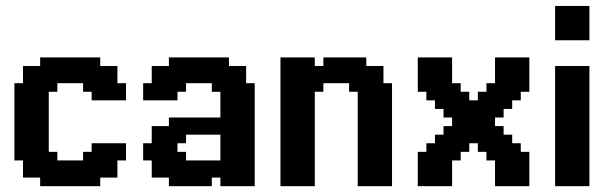

<svg xmlns="http://www.w3.org/2000/svg" viewBox="-20 -638 2099 658"><path d="M147.1 -441.2H176.5V-411.8H147.1ZM176.5 -441.2H205.9V-411.8H176.5ZM117.6 -441.2H147.1V-411.8H117.6ZM205.9 -441.2H235.3V-411.8H205.9ZM235.3 -441.2H264.7V-411.8H235.3ZM264.7 -441.2H294.1V-411.8H264.7ZM294.1 -441.2H323.5V-411.8H294.1ZM323.5 -411.8H352.9V-382.4H323.5ZM294.1 -411.8H323.5V-382.4H294.1ZM294.1 -382.4H323.5V-352.9H294.1ZM352.9 -411.8H382.4V-382.4H352.9ZM352.9 -382.4H382.4V-352.9H352.9ZM323.5 -382.4H352.9V-352.9H323.5ZM294.1 -352.9H323.5V-323.5H294.1ZM264.7 -352.9H294.1V-323.5H264.7ZM323.5 -352.9H352.9V-323.5H323.5ZM352.9 -352.9H382.4V-323.5H352.9ZM382.4 -352.9H411.8V-323.5H382.4ZM382.4 -323.5H411.8V-294.1H382.4ZM382.4 -147.1H411.8V-117.6H382.4ZM382.4 -117.6H411.8V-88.2H382.4ZM352.9 -117.6H382.4V-88.2H352.9ZM352.9 -88.2H382.4V-58.8H352.9ZM352.9 -58.8H382.4V-29.4H352.9ZM323.5 -58.8H352.9V-29.4H323.5ZM294.1 -58.8H323.5V-29.4H294.1ZM264.7 -88.2H294.1V-58.8H264.7ZM264.7 -117.6H294.1V-88.2H264.7ZM294.1 -117.6H323.5V-88.2H294.1ZM294.1 -88.2H323.5V-58.8H294.1ZM323.5 -88.2H352.9V-58.8H323.5ZM323.5 -117.6H352.9V-88.2H323.5ZM323.5 -147.1H352.9V-117.6H323.5ZM294.1 -147.1H323.5V-117.6H294.1ZM294.1 -323.5H323.5V-294.1H294.1ZM323.5 -323.5H352.9V-294.1H323.5ZM352.9 -147.1H382.4V-117.6H352.9ZM352.9 -323.5H382.4V-294.1H352.9ZM264.7 -58.8H294.1V-29.4H264.7ZM264.7 -29.4H294.1V0H264.7ZM294.1 -29.4H323.5V0H294.1ZM235.3 -29.4H264.7V0H235.3ZM205.9 -29.4H235.3V0H205.9ZM176.5 -29.4H205.9V0H176.5ZM147.1 -29.4H176.5V0H147.1ZM117.6 -29.4H147.1V0H117.6ZM117.6 -58.8H147.1V-29.4H117.6ZM88.2 -58.8H117.6V-29.4H88.2ZM58.8 -58.8H88.2V-29.4H58.8ZM58.8 -88.2H88.2V-58.8H58.8ZM29.4 -117.6H58.8V-88.2H29.4ZM58.8 -117.6H88.2V-88.2H58.8ZM29.4 -147.1H58.8V-117.6H29.4ZM29.4 -176.5H58.8V-147.1H29.4ZM29.4 -205.9H58.8V-176.5H29.4ZM29.4 -235.3H58.8V-205.9H29.4ZM29.4 -264.7H58.8V-235.3H29.4ZM29.4 -294.1H58.8V-264.7H29.4ZM58.8 -294.1H88.2V-264.7H58.8ZM58.8 -323.5H88.2V-294.1H58.8ZM29.4 -323.5H58.8V-294.1H29.4ZM29.4 -352.9H58.8V-323.5H29.4ZM58.8 -352.9H88.2V-323.5H58.8ZM58.8 -382.4H88.2V-352.9H58.8ZM58.8 -411.8H88.2V-382.4H58.8ZM88.2 -411.8H117.6V-382.4H88.2ZM117.6 -411.8H147.1V-382.4H117.6ZM147.1 -411.8H176.5V-382.4H147.1ZM147.1 -382.4H176.5V-352.9H147.1ZM147.1 -352.9H176.5V-323.5H147.1ZM117.6 -352.9H147.1V-323.5H117.6ZM88.2 -352.9H117.6V-323.5H88.2ZM117.6 -323.5H147.1V-294.1H117.6ZM117.6 -294.1H147.1V-264.7H117.6ZM117.6 -264.7H147.1V-235.3H117.6ZM117.6 -235.3H147.1V-205.9H117.6ZM117.6 -205.9H147.1V-176.5H117.6ZM117.6 -176.5H147.1V-147.1H117.6ZM117.6 -147.1H147.1V-117.6H117.6ZM117.6 -117.6H147.1V-88.2H117.6ZM147.1 -117.6H176.5V-88.2H147.1ZM147.1 -88.2H176.5V-58.8H147.1ZM176.5 -88.2H205.9V-58.8H176.5ZM205.9 -88.2H235.3V-58.8H205.9ZM235.3 -88.2H264.7V-58.8H235.3ZM235.3 -58.8H264.7V-29.4H235.3ZM205.9 -58.8H235.3V-29.4H205.9ZM176.5 -58.8H205.9V-29.4H176.5ZM147.1 -58.8H176.5V-29.4H147.1ZM117.6 -88.2H147.1V-58.8H117.6ZM88.2 -88.2H117.6V-58.8H88.2ZM88.2 -117.6H117.6V-88.2H88.2ZM88.2 -147.1H117.6V-117.6H88.2ZM88.2 -176.5H117.6V-147.1H88.2ZM58.8 -176.5H88.2V-147.1H58.8ZM58.8 -147.1H88.2V-117.6H58.8ZM58.8 -205.9H88.2V-176.5H58.8ZM58.8 -235.3H88.2V-205.9H58.8ZM58.8 -264.7H88.2V-235.3H58.8ZM88.2 -264.7H117.6V-235.3H88.2ZM88.2 -235.3H117.6V-205.9H88.2ZM88.2 -205.9H117.6V-176.5H88.2ZM88.2 -294.1H117.6V-264.7H88.2ZM88.2 -323.5H117.6V-294.1H88.2ZM88.2 -382.4H117.6V-352.9H88.2ZM117.6 -382.4H147.1V-352.9H117.6ZM176.5 -411.8H205.9V-382.4H176.5ZM205.9 -411.8H235.3V-382.4H205.9ZM235.3 -411.8H264.7V-382.4H235.3ZM264.7 -411.8H294.1V-382.4H264.7ZM264.7 -382.4H294.1V-352.9H264.7ZM235.3 -382.4H264.7V-352.9H235.3ZM205.9 -382.4H235.3V-352.9H205.9ZM176.5 -382.4H205.9V-352.9H176.5Z M705.9 0H676.5V-29.4H705.9ZM764.7 0H735.3V-29.4H764.7ZM676.5 0H647.1V-29.4H676.5ZM647.1 0H617.6V-29.4H647.1ZM617.6 0H588.2V-29.4H617.6ZM588.2 0H558.8V-29.4H588.2ZM558.8 -29.4H529.4V-58.8H558.8ZM588.2 -29.4H558.8V-58.8H588.2ZM588.2 -58.8H558.8V-88.2H588.2ZM529.4 -29.4H500V-58.8H529.4ZM529.4 -58.8H500V-88.2H529.4ZM558.8 -58.8H529.4V-88.2H558.8ZM588.2 -88.2H558.8V-117.6H588.2ZM617.6 -88.2H588.2V-117.6H617.6ZM558.8 -88.2H529.4V-117.6H558.8ZM529.4 -88.2H500V-117.6H529.4ZM500 -88.2H470.6V-117.6H500ZM500 -117.6H470.6V-147.1H500ZM500 -294.1H470.6V-323.5H500ZM500 -323.5H470.6V-352.9H500ZM529.4 -323.5H500V-352.9H529.4ZM529.4 -352.9H500V-382.4H529.4ZM529.4 -382.4H500V-411.8H529.4ZM558.8 -382.4H529.4V-411.8H558.8ZM588.2 -382.4H558.8V-411.8H588.2ZM617.6 -352.9H588.2V-382.4H617.6ZM617.6 -323.5H588.2V-352.9H617.6ZM588.2 -323.5H558.8V-352.9H588.2ZM588.2 -352.9H558.8V-382.4H588.2ZM558.8 -352.9H529.4V-382.4H558.8ZM558.8 -323.5H529.4V-352.9H558.8ZM558.8 -294.1H529.4V-323.5H558.8ZM588.2 -294.1H558.8V-323.5H588.2ZM588.2 -117.6H558.8V-147.1H588.2ZM558.8 -117.6H529.4V-147.1H558.8ZM529.4 -294.1H500V-323.5H529.4ZM529.4 -117.6H500V-147.1H529.4ZM617.6 -382.4H588.2V-411.8H617.6ZM617.6 -411.8H588.2V-441.2H617.6ZM588.2 -411.8H558.8V-441.2H588.2ZM647.1 -411.8H617.6V-441.2H647.1ZM676.5 -411.8H647.1V-441.2H676.5ZM705.9 -411.8H676.5V-441.2H705.9ZM735.3 -411.8H705.9V-441.2H735.3ZM764.7 -411.8H735.3V-441.2H764.7ZM764.7 -382.4H735.3V-411.8H764.7ZM794.1 -382.4H764.7V-411.8H794.1ZM823.5 -382.4H794.1V-411.8H823.5ZM823.5 -352.9H794.1V-382.4H823.5ZM852.9 -323.5H823.5V-352.9H852.9ZM823.5 -323.5H794.1V-352.9H823.5ZM852.9 -294.1H823.5V-323.5H852.9ZM852.9 -264.7H823.5V-294.1H852.9ZM852.9 -235.3H823.5V-264.7H852.9ZM852.9 -205.9H823.5V-235.3H852.9ZM852.9 -176.5H823.5V-205.9H852.9ZM852.9 -147.1H823.5V-176.5H852.9ZM823.5 -147.1H794.1V-176.5H823.5ZM823.5 -117.6H794.1V-147.1H823.5ZM852.9 -117.6H823.5V-147.1H852.9ZM852.9 -88.2H823.5V-117.6H852.9ZM823.5 -88.2H794.1V-117.6H823.5ZM823.5 -58.8H794.1V-88.2H823.5ZM823.5 -29.4H794.1V-58.8H823.5ZM794.1 -29.4H764.7V-58.8H794.1ZM764.7 -29.4H735.3V-58.8H764.7ZM735.3 -29.4H705.9V-58.8H735.3ZM735.3 -58.8H705.9V-88.2H735.3ZM764.7 -88.2H735.3V-117.6H764.7ZM794.1 -88.2H764.7V-117.6H794.1ZM764.7 -117.6H735.3V-147.1H764.7ZM764.7 -147.1H735.3V-176.5H764.7ZM764.7 -176.5H735.3V-205.9H764.7ZM764.7 -205.9H735.3V-235.3H764.7ZM764.7 -235.3H735.3V-264.7H764.7ZM764.7 -264.7H735.3V-294.1H764.7ZM764.7 -294.1H735.3V-323.5H764.7ZM764.7 -323.5H735.3V-352.9H764.7ZM735.3 -323.5H705.9V-352.9H735.3ZM735.3 -352.9H705.9V-382.4H735.3ZM705.9 -352.9H676.5V-382.4H705.9ZM676.5 -352.9H647.1V-382.4H676.5ZM647.1 -352.9H617.6V-382.4H647.1ZM647.1 -382.4H617.6V-411.8H647.1ZM676.5 -382.4H647.1V-411.8H676.5ZM705.9 -382.4H676.5V-411.8H705.9ZM735.3 -382.4H705.9V-411.8H735.3ZM764.7 -352.9H735.3V-382.4H764.7ZM794.1 -352.9H764.7V-382.4H794.1ZM794.1 -323.5H764.7V-352.9H794.1ZM794.1 -294.1H764.7V-323.5H794.1ZM794.1 -264.7H764.7V-294.1H794.1ZM823.5 -264.7H794.1V-294.1H823.5ZM823.5 -294.1H794.1V-323.5H823.5ZM823.5 -235.3H794.1V-264.7H823.5ZM823.5 -205.9H794.1V-235.3H823.5ZM823.5 -176.5H794.1V-205.9H823.5ZM794.1 -176.5H764.7V-205.9H794.1ZM794.1 -205.9H764.7V-235.3H794.1ZM794.1 -235.3H764.7V-264.7H794.1ZM794.1 -147.1H764.7V-176.5H794.1ZM794.1 -117.6H764.7V-147.1H794.1ZM794.1 -58.8H764.7V-88.2H794.1ZM764.7 -58.8H735.3V-88.2H764.7ZM705.9 -29.4H676.5V-58.8H705.9ZM676.5 -29.4H647.1V-58.8H676.5ZM647.1 -29.4H617.6V-58.8H647.1ZM617.6 -29.4H588.2V-58.8H617.6ZM617.6 -58.8H588.2V-88.2H617.6ZM647.1 -58.8H617.6V-88.2H647.1ZM676.5 -58.8H647.1V-88.2H676.5ZM705.9 -58.8H676.5V-88.2H705.9ZM529.4 -147.1H500V-176.5H529.4ZM558.8 -147.1H529.4V-176.5H558.8ZM588.2 -147.1H558.8V-176.5H588.2ZM529.4 -176.5H500V-205.9H529.4ZM558.8 -176.5H529.4V-205.9H558.8ZM588.2 -176.5H558.8V-205.9H588.2ZM617.6 -176.5H588.2V-205.9H617.6ZM647.1 -176.5H617.6V-205.9H647.1ZM676.5 -176.5H647.1V-205.9H676.5ZM705.9 -176.5H676.5V-205.9H705.9ZM735.3 -176.5H705.9V-205.9H735.3ZM735.3 -205.9H705.9V-235.3H735.3ZM705.9 -205.9H676.5V-235.3H705.9ZM676.5 -205.9H647.1V-235.3H676.5ZM647.1 -205.9H617.6V-235.3H647.1ZM617.6 -205.9H588.2V-235.3H617.6ZM588.2 -205.9H558.8V-235.3H588.2ZM823.5 -88.2H852.9V-58.8H823.5ZM823.5 -58.8H852.9V-29.4H823.5ZM823.5 -29.4H852.9V0H823.5ZM794.1 -29.4H823.5V0H794.1ZM764.7 -29.4H794.1V0H764.7ZM588.2 -176.5H617.6V-147.1H588.2Z M941.2 -441.2H970.6V-411.8H941.2ZM970.6 -441.2H1000V-411.8H970.6ZM1000 -441.2H1029.4V-411.8H1000ZM941.2 -382.4H970.6V-352.9H941.2ZM941.2 -411.8H970.6V-382.4H941.2ZM1000 -29.4H1029.4V0H1000ZM970.6 -29.4H1000V0H970.6ZM941.2 -58.8H970.6V-29.4H941.2ZM941.2 -88.2H970.6V-58.8H941.2ZM941.2 -29.4H970.6V0H941.2ZM1088.2 -441.2H1117.6V-411.8H1088.2ZM1029.4 -441.2H1058.8V-411.8H1029.4ZM1117.6 -441.2H1147.1V-411.8H1117.6ZM1147.1 -441.2H1176.5V-411.8H1147.1ZM1176.5 -441.2H1205.9V-411.8H1176.5ZM1205.9 -441.2H1235.3V-411.8H1205.9ZM1235.3 -411.8H1264.7V-382.4H1235.3ZM1205.9 -411.8H1235.3V-382.4H1205.9ZM1205.9 -382.4H1235.3V-352.9H1205.9ZM1264.7 -411.8H1294.1V-382.4H1264.7ZM1264.7 -382.4H1294.1V-352.9H1264.7ZM1235.3 -382.4H1264.7V-352.9H1235.3ZM1205.9 -352.9H1235.3V-323.5H1205.9ZM1176.5 -352.9H1205.9V-323.5H1176.5ZM1235.3 -352.9H1264.7V-323.5H1235.3ZM1264.7 -352.9H1294.1V-323.5H1264.7ZM1294.1 -352.9H1323.5V-323.5H1294.1ZM1294.1 -323.5H1323.5V-294.1H1294.1ZM1294.1 -294.1H1323.5V-264.7H1294.1ZM1294.1 -264.7H1323.5V-235.3H1294.1ZM1294.1 -235.3H1323.5V-205.9H1294.1ZM1294.1 -205.9H1323.5V-176.5H1294.1ZM1294.1 -176.5H1323.5V-147.1H1294.1ZM1294.1 -147.1H1323.5V-117.6H1294.1ZM1294.1 -117.6H1323.5V-88.2H1294.1ZM1264.7 -117.6H1294.1V-88.2H1264.7ZM1264.7 -88.2H1294.1V-58.8H1264.7ZM1264.7 -58.8H1294.1V-29.4H1264.7ZM1235.3 -58.8H1264.7V-29.4H1235.3ZM1205.9 -58.8H1235.3V-29.4H1205.9ZM1205.9 -117.6H1235.3V-88.2H1205.9ZM1205.9 -88.2H1235.3V-58.8H1205.9ZM1235.3 -88.2H1264.7V-58.8H1235.3ZM1235.3 -117.6H1264.7V-88.2H1235.3ZM1235.3 -147.1H1264.7V-117.6H1235.3ZM1205.9 -147.1H1235.3V-117.6H1205.9ZM1205.9 -176.5H1235.3V-147.1H1205.9ZM1205.9 -205.9H1235.3V-176.5H1205.9ZM1205.9 -235.3H1235.3V-205.9H1205.9ZM1205.9 -264.7H1235.3V-235.3H1205.9ZM1205.9 -294.1H1235.3V-264.7H1205.9ZM1205.9 -323.5H1235.3V-294.1H1205.9ZM1235.3 -323.5H1264.7V-294.1H1235.3ZM1235.3 -294.1H1264.7V-264.7H1235.3ZM1235.3 -264.7H1264.7V-235.3H1235.3ZM1235.3 -235.3H1264.7V-205.9H1235.3ZM1235.3 -205.9H1264.7V-176.5H1235.3ZM1235.3 -176.5H1264.7V-147.1H1235.3ZM1264.7 -147.1H1294.1V-117.6H1264.7ZM1264.7 -176.5H1294.1V-147.1H1264.7ZM1264.7 -205.9H1294.1V-176.5H1264.7ZM1264.7 -235.3H1294.1V-205.9H1264.7ZM1264.7 -264.7H1294.1V-235.3H1264.7ZM1264.7 -294.1H1294.1V-264.7H1264.7ZM1264.7 -323.5H1294.1V-294.1H1264.7ZM1205.9 -29.4H1235.3V0H1205.9ZM1029.4 -29.4H1058.8V0H1029.4ZM1029.4 -58.8H1058.8V-29.4H1029.4ZM1000 -58.8H1029.4V-29.4H1000ZM970.6 -58.8H1000V-29.4H970.6ZM970.6 -294.1H1000V-264.7H970.6ZM970.6 -323.5H1000V-294.1H970.6ZM941.2 -352.9H970.6V-323.5H941.2ZM970.6 -382.4H1000V-352.9H970.6ZM1000 -411.8H1029.4V-382.4H1000ZM1029.4 -411.8H1058.8V-382.4H1029.4ZM1058.8 -411.8H1088.2V-382.4H1058.8ZM1058.8 -382.4H1088.2V-352.9H1058.8ZM1058.8 -352.9H1088.2V-323.5H1058.8ZM1029.4 -352.9H1058.8V-323.5H1029.4ZM1000 -352.9H1029.4V-323.5H1000ZM1029.4 -323.5H1058.8V-294.1H1029.4ZM1029.4 -294.1H1058.8V-264.7H1029.4ZM1029.4 -264.7H1058.8V-235.3H1029.4ZM1029.4 -88.2H1058.8V-58.8H1029.4ZM1000 -88.2H1029.4V-58.8H1000ZM1000 -294.1H1029.4V-264.7H1000ZM1000 -323.5H1029.4V-294.1H1000ZM1000 -382.4H1029.4V-352.9H1000ZM1029.4 -382.4H1058.8V-352.9H1029.4ZM1088.2 -411.8H1117.6V-382.4H1088.2ZM1117.6 -411.8H1147.1V-382.4H1117.6ZM1147.1 -411.8H1176.5V-382.4H1147.1ZM1176.5 -411.8H1205.9V-382.4H1176.5ZM1176.5 -382.4H1205.9V-352.9H1176.5ZM1147.1 -382.4H1176.5V-352.9H1147.1ZM1117.6 -382.4H1147.1V-352.9H1117.6ZM1088.2 -382.4H1117.6V-352.9H1088.2ZM970.6 -411.8H1000V-382.4H970.6ZM970.6 -88.2H1000V-58.8H970.6ZM970.6 -352.9H1000V-323.5H970.6ZM941.2 -323.5H970.6V-294.1H941.2ZM941.2 -294.1H970.6V-264.7H941.2ZM941.2 -117.6H970.6V-88.2H941.2ZM970.6 -117.6H1000V-88.2H970.6ZM1000 -117.6H1029.4V-88.2H1000ZM1029.4 -117.6H1058.8V-88.2H1029.4ZM1000 -264.7H1029.4V-235.3H1000ZM970.6 -264.7H1000V-235.3H970.6ZM941.2 -264.7H970.6V-235.3H941.2ZM941.2 -235.3H970.6V-205.9H941.2ZM941.2 -205.9H970.6V-176.5H941.2ZM941.2 -176.5H970.6V-147.1H941.2ZM970.6 -176.5H1000V-147.1H970.6ZM970.6 -147.1H1000V-117.6H970.6ZM1000 -147.1H1029.4V-117.6H1000ZM941.2 -147.1H970.6V-117.6H941.2ZM1029.4 -147.1H1058.8V-117.6H1029.4ZM1029.4 -176.5H1058.8V-147.1H1029.4ZM1029.4 -205.9H1058.8V-176.5H1029.4ZM1029.4 -235.3H1058.8V-205.9H1029.4ZM1000 -235.3H1029.4V-205.9H1000ZM970.6 -235.3H1000V-205.9H970.6ZM970.6 -205.9H1000V-176.5H970.6ZM1000 -176.5H1029.4V-147.1H1000ZM1000 -205.9H1029.4V-176.5H1000ZM1235.3 -29.4H1264.7V0H1235.3ZM1264.7 -29.4H1294.1V0H1264.7ZM1294.1 -29.4H1323.5V0H1294.1ZM1294.1 -58.8H1323.5V-29.4H1294.1ZM1294.1 -88.2H1323.5V-58.8H1294.1Z M1676.5 -441.2H1705.9V-411.8H1676.5ZM1705.9 -441.2H1735.3V-411.8H1705.9ZM1735.3 -441.2H1764.7V-411.8H1735.3ZM1764.7 -441.2H1794.1V-411.8H1764.7ZM1764.7 -411.8H1794.1V-382.4H1764.7ZM1764.7 -382.4H1794.1V-352.9H1764.7ZM1764.7 -352.9H1794.1V-323.5H1764.7ZM1735.3 -352.9H1764.7V-323.5H1735.3ZM1705.9 -352.9H1735.3V-323.5H1705.9ZM1705.9 -382.4H1735.3V-352.9H1705.9ZM1676.5 -382.4H1705.9V-352.9H1676.5ZM1676.5 -411.8H1705.9V-382.4H1676.5ZM1705.9 -411.8H1735.3V-382.4H1705.9ZM1735.3 -411.8H1764.7V-382.4H1735.3ZM1735.3 -382.4H1764.7V-352.9H1735.3ZM1705.9 -323.5H1735.3V-294.1H1705.9ZM1735.3 -323.5H1764.7V-294.1H1735.3ZM1705.9 -294.1H1735.3V-264.7H1705.9ZM1676.5 -294.1H1705.9V-264.7H1676.5ZM1647.1 -264.7H1676.5V-235.3H1647.1ZM1676.5 -264.7H1705.9V-235.3H1676.5ZM1647.1 -294.1H1676.5V-264.7H1647.1ZM1647.1 -323.5H1676.5V-294.1H1647.1ZM1647.1 -352.9H1676.5V-323.5H1647.1ZM1676.5 -352.9H1705.9V-323.5H1676.5ZM1676.5 -323.5H1705.9V-294.1H1676.5ZM1617.6 -294.1H1647.1V-264.7H1617.6ZM1617.6 -264.7H1647.1V-235.3H1617.6ZM1647.1 -235.3H1676.5V-205.9H1647.1ZM1617.6 -235.3H1647.1V-205.9H1617.6ZM1588.2 -235.3H1617.6V-205.9H1588.2ZM1558.8 -235.3H1588.2V-205.9H1558.8ZM1529.4 -235.3H1558.8V-205.9H1529.4ZM1529.4 -264.7H1558.8V-235.3H1529.4ZM1500 -264.7H1529.4V-235.3H1500ZM1500 -294.1H1529.4V-264.7H1500ZM1470.6 -294.1H1500V-264.7H1470.6ZM1470.6 -323.5H1500V-294.1H1470.6ZM1470.6 -352.9H1500V-323.5H1470.6ZM1441.2 -352.9H1470.6V-323.5H1441.2ZM1441.2 -323.5H1470.6V-294.1H1441.2ZM1411.8 -352.9H1441.2V-323.5H1411.8ZM1411.8 -382.4H1441.2V-352.9H1411.8ZM1411.8 -411.8H1441.2V-382.4H1411.8ZM1411.8 -441.2H1441.2V-411.8H1411.8ZM1441.2 -441.2H1470.6V-411.8H1441.2ZM1470.6 -441.2H1500V-411.8H1470.6ZM1500 -441.2H1529.4V-411.8H1500ZM1500 -411.8H1529.4V-382.4H1500ZM1500 -382.4H1529.4V-352.9H1500ZM1470.6 -382.4H1500V-352.9H1470.6ZM1441.2 -382.4H1470.6V-352.9H1441.2ZM1441.2 -411.8H1470.6V-382.4H1441.2ZM1470.6 -411.8H1500V-382.4H1470.6ZM1500 -352.9H1529.4V-323.5H1500ZM1529.4 -352.9H1558.8V-323.5H1529.4ZM1529.4 -323.5H1558.8V-294.1H1529.4ZM1500 -323.5H1529.4V-294.1H1500ZM1558.8 -323.5H1588.2V-294.1H1558.8ZM1558.8 -294.1H1588.2V-264.7H1558.8ZM1588.2 -294.1H1617.6V-264.7H1588.2ZM1588.2 -264.7H1617.6V-235.3H1588.2ZM1558.8 -264.7H1588.2V-235.3H1558.8ZM1529.4 -294.1H1558.8V-264.7H1529.4ZM1411.8 -29.4H1441.2V0H1411.8ZM1411.8 -58.8H1441.2V-29.4H1411.8ZM1411.8 -88.2H1441.2V-58.8H1411.8ZM1411.8 -117.6H1441.2V-88.2H1411.8ZM1441.2 -117.6H1470.6V-88.2H1441.2ZM1441.2 -147.1H1470.6V-117.6H1441.2ZM1470.6 -147.1H1500V-117.6H1470.6ZM1470.6 -176.5H1500V-147.1H1470.6ZM1500 -176.5H1529.4V-147.1H1500ZM1500 -205.9H1529.4V-176.5H1500ZM1529.4 -205.9H1558.8V-176.5H1529.4ZM1558.8 -205.9H1588.2V-176.5H1558.8ZM1588.2 -205.9H1617.6V-176.5H1588.2ZM1617.6 -205.9H1647.1V-176.5H1617.6ZM1647.1 -205.9H1676.5V-176.5H1647.1ZM1676.5 -205.9H1705.9V-176.5H1676.5ZM1676.5 -176.5H1705.9V-147.1H1676.5ZM1705.9 -176.5H1735.3V-147.1H1705.9ZM1705.9 -147.1H1735.3V-117.6H1705.9ZM1735.3 -147.1H1764.7V-117.6H1735.3ZM1735.3 -117.6H1764.7V-88.2H1735.3ZM1764.7 -117.6H1794.1V-88.2H1764.7ZM1764.7 -88.2H1794.1V-58.8H1764.7ZM1764.7 -58.8H1794.1V-29.4H1764.7ZM1764.7 -29.4H1794.1V0H1764.7ZM1735.3 -29.4H1764.7V0H1735.3ZM1705.9 -29.4H1735.3V0H1705.9ZM1676.5 -29.4H1705.9V0H1676.5ZM1705.9 -58.8H1735.3V-29.4H1705.9ZM1705.9 -88.2H1735.3V-58.8H1705.9ZM1735.3 -88.2H1764.7V-58.8H1735.3ZM1735.3 -58.8H1764.7V-29.4H1735.3ZM1676.5 -88.2H1705.9V-58.8H1676.5ZM1676.5 -117.6H1705.9V-88.2H1676.5ZM1676.5 -58.8H1705.9V-29.4H1676.5ZM1705.9 -117.6H1735.3V-88.2H1705.9ZM1647.1 -117.6H1676.5V-88.2H1647.1ZM1647.1 -147.1H1676.5V-117.6H1647.1ZM1676.5 -147.1H1705.9V-117.6H1676.5ZM1617.6 -147.1H1647.1V-117.6H1617.6ZM1617.6 -176.5H1647.1V-147.1H1617.6ZM1647.1 -176.5H1676.5V-147.1H1647.1ZM1588.2 -176.5H1617.6V-147.1H1588.2ZM1558.8 -176.5H1588.2V-147.1H1558.8ZM1558.8 -147.1H1588.2V-117.6H1558.8ZM1529.4 -147.1H1558.8V-117.6H1529.4ZM1529.4 -176.5H1558.8V-147.1H1529.4ZM1529.4 -117.6H1558.8V-88.2H1529.4ZM1500 -117.6H1529.4V-88.2H1500ZM1500 -147.1H1529.4V-117.6H1500ZM1470.6 -117.6H1500V-88.2H1470.6ZM1470.6 -88.2H1500V-58.8H1470.6ZM1470.6 -58.8H1500V-29.4H1470.6ZM1470.6 -29.4H1500V0H1470.6ZM1500 -29.4H1529.4V0H1500ZM1500 -58.8H1529.4V-29.4H1500ZM1500 -88.2H1529.4V-58.8H1500ZM1441.2 -58.8H1470.6V-29.4H1441.2ZM1441.2 -88.2H1470.6V-58.8H1441.2ZM1441.2 -29.4H1470.6V0H1441.2ZM1617.6 -323.5H1647.1V-294.1H1617.6Z M1911.8 -411.8H1941.2V-382.4H1911.8ZM1911.8 -382.4H1941.2V-352.9H1911.8ZM1911.8 -352.9H1941.2V-323.5H1911.8ZM1911.8 -323.5H1941.2V-294.1H1911.8ZM1911.8 -294.1H1941.2V-264.7H1911.8ZM1882.4 -294.1H1911.8V-264.7H1882.4ZM1882.4 -323.5H1911.8V-294.1H1882.4ZM1882.4 -352.9H1911.8V-323.5H1882.4ZM1882.4 -382.4H1911.8V-352.9H1882.4ZM1882.4 -411.8H1911.8V-382.4H1882.4ZM1882.4 -117.6H1911.8V-88.2H1882.4ZM1882.4 -147.1H1911.8V-117.6H1882.4ZM1882.4 -176.5H1911.8V-147.1H1882.4ZM1882.4 -205.9H1911.8V-176.5H1882.4ZM1911.8 -235.3H1941.2V-205.9H1911.8ZM1911.8 -264.7H1941.2V-235.3H1911.8ZM1882.4 -264.7H1911.8V-235.3H1882.4ZM1882.4 -235.3H1911.8V-205.9H1882.4ZM1882.4 -88.2H1911.8V-58.8H1882.4ZM1882.4 -58.8H1911.8V-29.4H1882.4ZM1882.4 -29.4H1911.8V0H1882.4ZM1970.6 -411.8H2000V-382.4H1970.6ZM1970.6 -382.4H2000V-352.9H1970.6ZM1970.6 -352.9H2000V-323.5H1970.6ZM1970.6 -323.5H2000V-294.1H1970.6ZM1970.6 -294.1H2000V-264.7H1970.6ZM1970.6 -264.7H2000V-235.3H1970.6ZM1970.6 -235.3H2000V-205.9H1970.6ZM1970.6 -205.9H2000V-176.5H1970.6ZM1970.6 -176.5H2000V-147.1H1970.6ZM1970.6 -147.1H2000V-117.6H1970.6ZM1970.6 -117.6H2000V-88.2H1970.6ZM1970.6 -88.2H2000V-58.8H1970.6ZM1970.6 -58.8H2000V-29.4H1970.6ZM1970.6 -29.4H2000V0H1970.6ZM1941.2 -29.4H1970.6V0H1941.2ZM1911.8 -29.4H1941.2V0H1911.8ZM1911.8 -58.8H1941.2V-29.4H1911.8ZM1941.2 -58.8H1970.6V-29.4H1941.2ZM1941.2 -88.2H1970.6V-58.8H1941.2ZM1911.8 -117.6H1941.2V-88.2H1911.8ZM1911.8 -147.1H1941.2V-117.6H1911.8ZM1911.8 -176.5H1941.2V-147.1H1911.8ZM1941.2 -176.5H1970.6V-147.1H1941.2ZM1941.2 -147.1H1970.6V-117.6H1941.2ZM1941.2 -117.6H1970.6V-88.2H1941.2ZM1911.8 -88.2H1941.2V-58.8H1911.8ZM1941.2 -205.9H1970.6V-176.5H1941.2ZM1941.2 -235.3H1970.6V-205.9H1941.2ZM1941.2 -264.7H1970.6V-235.3H1941.2ZM1911.8 -205.9H1941.2V-176.5H1911.8ZM1941.2 -294.1H1970.6V-264.7H1941.2ZM1941.2 -323.5H1970.6V-294.1H1941.2ZM1941.2 -352.9H1970.6V-323.5H1941.2ZM1941.2 -382.4H1970.6V-352.9H1941.2ZM1941.2 -411.8H1970.6V-382.4H1941.2ZM1970.6 -588.2H2000V-558.8H1970.6ZM1941.2 -558.8H1970.6V-529.4H1941.2ZM1941.2 -617.6H1970.6V-588.2H1941.2ZM1911.8 -588.2H1941.2V-558.8H1911.8ZM1941.2 -588.2H1970.6V-558.8H1941.2ZM1911.8 -617.6H1941.2V-588.2H1911.8ZM1911.8 -558.8H1941.2V-529.4H1911.8ZM1970.6 -558.8H2000V-529.4H1970.6ZM1882.4 -588.2H1911.8V-558.8H1882.4ZM1882.4 -558.8H1911.8V-529.4H1882.4ZM1911.8 -529.4H1941.2V-500H1911.8ZM1941.2 -529.4H1970.6V-500H1941.2ZM1882.4 -617.6H1911.8V-588.2H1882.4ZM1970.6 -617.6H2000V-588.2H1970.6ZM1970.6 -529.4H2000V-500H1970.6ZM1882.4 -529.4H1911.8V-500H1882.4Z"/></svg>

Font: Jersey 20
Style: Regular
Weight: 400
Designer: Sarah Cadigan-Fried
Version: Version 1.000; ttfautohint (v1.8.4.7-5d5b)